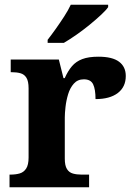

<svg xmlns="http://www.w3.org/2000/svg" viewBox="-20 -786 563 806"><path d="M20 0V-53H23Q46 -53 62.9 -58Q79.9 -63 89.9 -78.5Q100 -94 100 -125V-415Q100 -445 91 -459.5Q82 -474 66 -478.5Q50 -483 28 -483H25V-536H227L246.5 -458H251.7Q265 -488 282 -508Q299 -528 325.5 -538Q352 -548 393 -548Q451.6 -548 479.8 -526.9Q508 -505.8 508 -467Q508 -421 474.5 -395.5Q441 -370 381 -370Q381 -411 371 -432Q361 -453 332 -453Q306 -453 290 -435Q274 -417 266 -390.5Q258 -364 255 -337Q252 -310 252 -293V-120Q252 -91 261 -76.5Q270 -62 286 -57.5Q302 -53 322 -53H354V0ZM180 -619Q195 -638 213.5 -664Q232 -690 249.5 -717Q267 -744 277 -766H434V-756Q425 -743 403.5 -723Q382 -703 355 -681Q328 -659 300 -639.5Q272 -620 248 -606H180Z"/></svg>

Font: Noto Serif Gujarati
Style: Regular
Weight: 400
Designer: Universal Thirst, Indian Type Foundry and the Monotype Design Team
Foundry: Monotype Imaging Inc.
Version: Version 2.102